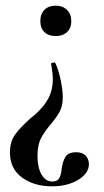

<svg xmlns="http://www.w3.org/2000/svg" viewBox="-20 -381 367 676"><path d="M197 215Q200 189 210 172Q220 155 248 155Q271 155 282 167.5Q293 180 293 197Q293 229 255.5 252Q218 275 163 275Q100 275 57.5 244Q15 213 15 156Q15 118 33 93Q51 68 87 36L105 21Q137 -8 151.5 -37Q166 -66 166 -102Q166 -122 160 -156Q159 -159 166.5 -160.5Q174 -162 175 -159Q187 -132 194 -97.5Q201 -63 201 -39Q201 -8 190.5 11.5Q180 31 159 56Q136 83 124 106.5Q112 130 112 168Q112 208 126 233Q140 258 164 258Q182 258 188.5 246.5Q195 235 197 215ZM231 -306Q231 -282 216 -268Q201 -254 176 -254Q151 -254 136.5 -268Q122 -282 122 -306Q122 -332 136.5 -346.5Q151 -361 176 -361Q201 -361 216 -346Q231 -331 231 -306Z"/></svg>

Font: Cormorant SC SemiBold
Style: Regular
Weight: 600
Designer: Christian Thalmann (Catharsis Fonts)
Foundry: Catharsis Fonts
Version: Version 4.000